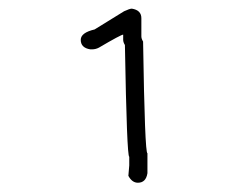

<svg xmlns="http://www.w3.org/2000/svg" viewBox="-20 -916 540 433"><path d="M277.3 -896.5Q298.8 -893.1 298.8 -875V-834Q298.8 -828.6 302.7 -822.3Q306.6 -570.3 312.5 -570.3V-525.4Q309.1 -503.9 291 -503.9Q277.8 -503.9 269.5 -519.5L271.5 -543V-562.5Q266.1 -562.5 261.7 -814.5Q257.8 -820.8 257.8 -826.2V-837.9Q252.9 -837.9 203.1 -808.6Q195.8 -804.7 187.5 -804.7H183.6Q162.1 -808.1 162.1 -826.2Q162.1 -842.3 193.4 -849.6L259.8 -890.6Q272.5 -896.5 277.3 -896.5Z"/></svg>

Font: CEF Fonts CJK Mono
Style: Regular
Weight: 400
Designer: PartyBoss (派对大魔王)
Version: Release 2.25